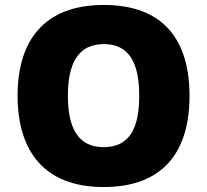

<svg xmlns="http://www.w3.org/2000/svg" viewBox="-20 -745 837 775"><path d="M745 -358C745 -580 643 -725 399 -725C158 -725 51 -581 51 -359C51 -136 158 10 398 10C643 10 745 -137 745 -358ZM254 -358C254 -487 294 -567 399 -567C504 -567 542 -487 542 -358C542 -229 504 -151 398 -151C295 -151 254 -229 254 -358Z"/></svg>

Font: Noto Sans Bengali Black
Style: Regular
Weight: 900
Designer: Jelle Bosma - Monotype Design Team
Foundry: Monotype Imaging Inc.
Version: Version 2.003